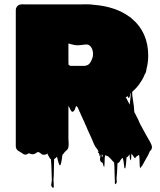

<svg xmlns="http://www.w3.org/2000/svg" viewBox="-20 -721 762 912"><path d="M702 -22Q702 -19 700 -13Q699 -10 696.5 -7.5Q694 -5 692 -3Q690 1 688 5.5Q686 10 684 15L668 43Q664 50 660.5 57Q657 64 652 70Q651 72 648 75Q645 78 645 78Q643 62 643 46.5Q643 31 641 16Q640 15 639 15.5Q638 16 637 16Q638 16 633 19.5Q628 23 626 24Q625 25 624 27.5Q623 30 621 30Q620 31 619 29Q618 27 617 26Q614 21 610.5 17Q607 13 605 9Q603 16 603.5 24Q604 32 601 40Q600 42 599 38Q598 34 597 32L595 12Q594 13 593.5 14Q593 15 592 17Q590 20 586 24Q587 24 584 25Q581 26 581 26Q580 36 579.5 46.5Q579 57 577 68Q577 71 576 75.5Q575 80 573 79Q570 76 570 71Q570 66 569 62Q568 56 567.5 50Q567 44 565 38Q565 32 562 29Q560 30 557.5 33Q555 36 553 39Q551 43 548.5 46.5Q546 50 542 53Q541 54 539 54Q539 54 539 54.5Q539 55 538 55Q537 71 536.5 87Q536 103 534 120Q533 128 534.5 138Q536 148 529 153Q525 157 525.5 145.5Q526 134 525 128Q524 108 524 89Q524 70 522 51Q521 50 519.5 48Q518 46 516 45Q514 42 510 38Q507 35 504 31.5Q501 28 497 25Q494 21 489 20Q492 21 489 20Q486 19 482 17H479Q477 30 477 44Q477 58 475 72Q474 75 473 70Q472 65 470 63Q469 55 467.5 53.5Q466 52 464 50Q463 51 461 49Q453 42 455.5 30Q458 18 457 8Q457 12 456.5 15.5Q456 19 454 21Q453 22 452.5 17.5Q452 13 451 10Q449 6 449 3Q448 7 447 6Q443 -1 445 0Q447 1 448 0Q449 -1 441 -14L438 -17Q437 -19 435 -21.5Q433 -24 431 -27Q431 -29 429 -31Q427 -35 425.5 -39Q424 -43 422 -47Q419 -55 415.5 -62.5Q412 -70 409 -77Q404 -87 399 -98.5Q394 -110 389 -122Q387 -128 385 -130Q381 -142 375 -153Q374 -155 373 -157.5Q372 -160 371 -162L364 -177Q364 -179 363 -180Q363 -180 362.5 -180.5Q362 -181 362 -182Q361 -184 360 -187Q359 -190 357 -192Q356 -195 355 -198Q354 -201 352 -204L349 -211L342 -218Q342 -216 340 -214Q338 -210 338 -208L335 -200Q333 -196 331 -194Q328 -190 323 -190Q318 -192 315 -199Q312 -206 310 -210Q309 -210 309 -210.5Q309 -211 309 -211Q305 -222 305.5 -217Q306 -212 305 -210V-63Q305 -53 306 -41Q307 -29 304 -18Q300 -10 300 -11L298 -9Q297 -8 296.5 -7Q296 -6 294 -5Q292 -4 289.5 -1Q287 2 286 3Q284 7 282 8Q279 14 278 13Q278 13 277.5 13Q277 13 277 12Q275 22 274 32.5Q273 43 270 54Q269 56 268.5 59Q268 62 266 64Q265 65 263.5 64Q262 63 262 62Q261 60 260 57Q259 54 258 52Q257 48 256 44.5Q255 41 254 37Q253 34 252.5 30.5Q252 27 250 24L244 30Q243 31 242 31Q239 34 237 35Q236 57 236 83.5Q236 110 234 133Q234 139 235 149.5Q236 160 235.5 166.5Q235 173 230 170Q221 164 224 151Q227 138 226 128Q225 105 224.5 81.5Q224 58 222 36Q221 35 219.5 33.5Q218 32 216 30Q215 27 213.5 24.5Q212 22 210 19Q208 15 208 15Q208 15 206 11Q206 11 204 7Q202 11 202 11Q201 12 196.5 13Q192 14 190 14Q181 15 175.5 9.5Q170 4 162 1Q156 2 151.5 5.5Q147 9 142 11Q135 13 125 10L118 7H117Q115 8 111.5 10Q108 12 105 13Q98 15 90 10Q82 5 73 -1Q69 -3 66 -5Q55 -13 55 -27V-657Q55 -665 55 -673.5Q55 -682 60 -689Q64 -695 71 -698Q77 -700 81 -700Q86 -701 91.5 -700.5Q97 -700 102 -700H348Q368 -700 388 -700.5Q408 -701 427 -698Q478 -694 520.5 -679.5Q563 -665 594 -642Q600 -639 605 -634Q605 -634 605.5 -633.5Q606 -633 606 -632Q607 -632 608 -631Q645 -600 664.5 -556Q684 -512 684 -457Q684 -424 676 -394Q674 -375 668 -369Q666 -365 666 -364Q661 -352 654.5 -341Q648 -330 640 -319Q639 -318 638 -316.5Q637 -315 636 -314Q635 -313 634 -312Q633 -311 632 -309L624 -300Q623 -299 621.5 -298Q620 -297 619 -295Q616 -293 613.5 -290Q611 -287 608 -285Q607 -271 612 -243Q617 -215 618 -188Q620 -185 622 -182Q624 -179 625 -175Q635 -158 645 -133L669 -89Q674 -79 679.5 -70Q685 -61 690 -52Q692 -48 694 -45Q696 -42 697 -38Q698 -37 699 -34.5Q700 -32 700 -30Q702 -26 702 -22ZM313 -408H378Q383 -408 391 -410Q401 -413 407.5 -422Q414 -431 418 -443Q420 -448 421 -453.5Q422 -459 422 -465Q422 -476 418 -487Q414 -498 405 -505Q401 -509 394 -509.5Q387 -510 381 -509Q370 -508 358.5 -506.5Q347 -505 335 -507Q329 -508 323.5 -509.5Q318 -511 313 -512Q311 -513 310.5 -513.5Q310 -514 305 -514V-429Q305 -411 307 -412Q309 -413 313 -408ZM596 -224Q601 -262 601 -279Q601 -279 599 -277Q599 -276 598.5 -275.5Q598 -275 598 -274Q598 -273 598 -270Q598 -267 596 -261Q594 -257 592 -256Q589 -255 588 -260Q587 -265 583 -263Q583 -260 579 -259Q578 -258 577.5 -259.5Q577 -261 576 -261L579 -255Q581 -254 582 -251.5Q583 -249 584 -247ZM464 26Q466 24 467.5 21Q469 18 465 12Q465 12 464.5 12Q464 12 464 13Q463 15 463.5 18.5Q464 22 464 26Z"/></svg>

Font: Rubik Wet Paint
Style: Regular
Weight: 400
Designer: Hubert and Fischer, NaN
Foundry: Hubert and Fischer, NaN
Version: Version 2.200